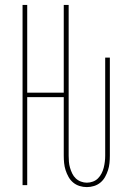

<svg xmlns="http://www.w3.org/2000/svg" viewBox="-20 -755 540 783"><path d="M334 8Q319 8 304.5 3.5Q290 -1 278.5 -10.5Q267 -20 259.5 -33.5Q252 -47 247.5 -61Q243 -75 241.5 -90Q240 -105 240 -120V-359H91V0H72V-735H91V-377H240V-735H260V-120Q260 -108 261 -95.5Q262 -83 265.5 -71Q269 -59 274.5 -47.5Q280 -36 289 -27.5Q298 -19 310 -14.5Q322 -10 334 -10Q347 -10 359 -14.5Q371 -19 379.5 -27.5Q388 -36 394 -47.5Q400 -59 403 -71Q406 -83 407.5 -95.5Q409 -108 409 -120V-520H428V-120Q428 -105 426.5 -90Q425 -75 420.5 -61Q416 -47 408.5 -33.5Q401 -20 389.5 -10.5Q378 -1 363.5 3.5Q349 8 334 8Z"/></svg>

Font: Iosevka Term Curly Thin
Style: Regular
Weight: 100
Designer: Belleve Invis
Foundry: Belleve Invis
Version: Version 32.3.0